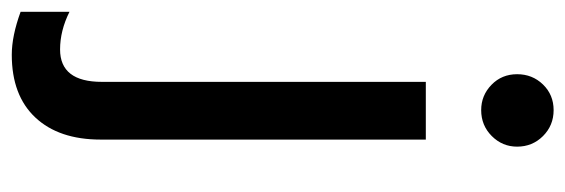

<svg xmlns="http://www.w3.org/2000/svg" viewBox="-381 -427 960 326"><g transform="rotate(90 99.0 -264.0)"><path d="M173 45Q173 116 135.5 156Q98 196 29 196Q-3 196 -44 181V98Q-12 114 20 114Q75 114 75 43V-507H173ZM185 -662Q185 -637 167 -619Q149 -601 123 -601Q98 -601 80 -618.5Q62 -636 62 -662Q62 -688 79.5 -706Q97 -724 123 -724Q149 -724 167 -706Q185 -688 185 -662Z"/></g></svg>

Font: Hind Siliguri Medium
Style: Regular
Weight: 500
Designer: Jyotish Sonowal
Foundry: Indian Type Foundry
Version: Version 1.001;PS 1.0;hotconv 1.0.86;makeotf.lib2.5.63406; tt